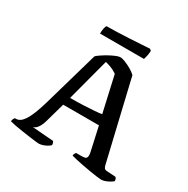

<svg xmlns="http://www.w3.org/2000/svg" viewBox="-189 -1027 1172 1195"><g transform="rotate(30 397.5 -429.0)"><path d="M246 0Q241 0 222 -2Q203 -4 176 -8Q149 -12 120.5 -16Q92 -20 67 -25Q42 -30 27 -34Q27 -43 31 -51Q35 -59 39 -63H48Q61 -63 74.5 -71.5Q88 -80 102 -100.5Q116 -121 130.5 -156.5Q145 -192 161 -247L275 -644Q284 -653 302.5 -665.5Q321 -678 343.5 -690.5Q366 -703 386.5 -711.5Q407 -720 418 -720Q432 -720 454.5 -711Q477 -702 500.5 -688.5Q524 -675 538 -661L673 -89Q676 -79 680.5 -72Q685 -65 700 -64L763 -60Q766 -56 769 -53Q772 -50 773 -34Q765 -27 751.5 -19Q738 -11 722.5 -5.5Q707 0 694 0Q685 0 662 -3Q639 -6 609.5 -11Q580 -16 551 -21.5Q522 -27 499 -32.5Q476 -38 466 -41Q466 -51 471 -58Q476 -65 477 -66H511Q527 -66 538 -68Q549 -70 553 -82Q557 -94 550 -123L514 -286H257L217 -144Q211 -123 202.5 -107.5Q194 -92 184.5 -83Q175 -74 163 -71L316 -59Q317 -56 320 -49.5Q323 -43 323 -33Q315 -25 301 -17Q287 -9 272 -4.5Q257 0 246 0ZM273 -344Q325 -344 369.5 -346Q414 -348 447 -350.5Q480 -353 497 -356L439 -613Q417 -628 395.5 -636.5Q374 -645 354 -649ZM234 -784Q234 -807 238 -823.5Q242 -840 246 -844Q278 -844 322.5 -845.5Q367 -847 413 -849.5Q459 -852 496 -854.5Q533 -857 551 -858L562 -849Q561 -827 557 -809.5Q553 -792 550 -784Z"/></g></svg>

Font: Texturina Medium 12pt Medium
Style: Regular
Weight: 500
Version: Version 1.002